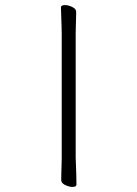

<svg xmlns="http://www.w3.org/2000/svg" viewBox="-20 -726 540 756"><path d="M223 -590Q223 -600 222.5 -621Q222 -642 221 -664Q220 -686 220 -697Q220 -706 236 -706Q249 -706 264.5 -698.5Q280 -691 280 -679Q280 -671 279.5 -654.5Q279 -638 278.5 -620Q278 -602 278 -590V-105Q278 -99 279 -78Q280 -57 280.5 -34Q281 -11 281 1Q281 10 265 10Q252 10 236.5 2.5Q221 -5 221 -17Q221 -25 221.5 -43.5Q222 -62 222.5 -80Q223 -98 223 -105Z"/></svg>

Font: Moon Stars Kai T HW Light
Style: Regular
Weight: 300
Designer: GuiWonder
Version: Version 1.101